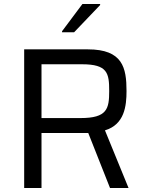

<svg xmlns="http://www.w3.org/2000/svg" viewBox="-20 -933 722 953"><path d="M348 -773 477 -908V-913H389L288 -778V-773ZM526 0H618L501 -286C598 -315 608 -407 608 -481C608 -597 589 -688 416 -688H100V0H186V-273H418ZM380 -347H186V-614H387C514 -614 522 -570 522 -481C522 -393 512 -347 380 -347Z"/></svg>

Font: Saira UNSAM
Style: Regular
Weight: 400
Designer: Hector Gatti with collaboration of the Omnibus-Type team
Foundry: Omnibus-Type
Version: Version 0.072;PS 000.072;hotconv 1.0.88;makeotf.lib2.5.64775